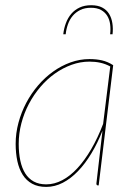

<svg xmlns="http://www.w3.org/2000/svg" viewBox="-20 -728 528 754"><path d="M41.5 0ZM367.5 0H364.5Q360.5 0 359.5 -2.2Q358.5 -4.5 358.5 -7L382.5 -215Q363.5 -166.5 339 -125.8Q314.5 -85 286.2 -55.8Q258 -26.5 226.5 -10.2Q195 6 161.5 6Q129 6 106.2 -6.5Q83.5 -19 69.2 -41.5Q55 -64 48.2 -95Q41.5 -126 41.5 -163Q41.5 -205 52.5 -246Q63.5 -287 83 -324Q102.5 -361 129.5 -392.5Q156.5 -424 188.8 -447Q221 -470 257.2 -483Q293.5 -496 331.5 -496Q358.5 -496 381 -490.8Q403.5 -485.5 424.5 -472ZM161.5 -4Q193.5 -4 224.8 -20.5Q256 -37 284.5 -68Q313 -99 338.5 -142.8Q364 -186.5 385 -241.5L413 -467Q394.5 -477 374.5 -481.5Q354.5 -486 331.5 -486Q295.5 -486 261 -473.5Q226.5 -461 195.5 -439Q164.5 -417 138.5 -386.5Q112.5 -356 93.5 -320Q74.5 -284 64 -244Q53.5 -204 53.5 -163Q53.5 -126.5 59.8 -97.2Q66 -68 79 -47.2Q92 -26.5 112.5 -15.2Q133 -4 161.5 -4ZM338 -707.5Q364 -707.5 381.2 -698.5Q398.5 -689.5 408.2 -673.8Q418 -658 421.2 -637.2Q424.5 -616.5 422 -593.5H412.5Q415 -613.5 412.5 -632.5Q410 -651.5 401.2 -665.8Q392.5 -680 376.8 -688.8Q361 -697.5 337 -697.5Q313 -697.5 295.2 -688.8Q277.5 -680 265.5 -665.8Q253.5 -651.5 246.8 -632.5Q240 -613.5 238 -593.5H228.5Q231 -616.5 238.8 -637.2Q246.5 -658 260 -673.8Q273.5 -689.5 292.8 -698.5Q312 -707.5 338 -707.5Z"/></svg>

Font: Lato Hairline
Style: Italic
Weight: 100
Italic angle: -7°
Designer: Lukasz Dziedzic
Foundry: tyPoland Lukasz Dziedzic
Version: Version 2.007; 2014-02-27